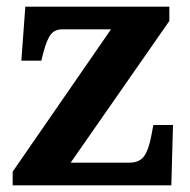

<svg xmlns="http://www.w3.org/2000/svg" viewBox="-20 -556 569 576"><path d="M18 0V-41L313 -468H167Q145 -468 133 -453.5Q121 -439 110 -398L104 -374H44L56 -536H488V-493L192 -68H368Q398 -68 412 -87Q426 -106 434 -149L440 -181H499L494 0Z"/></svg>

Font: NotoSerif-Bold
Style: Regular
Weight: 700
Designer: Monotype Design Team
Foundry: Monotype Imaging Inc.
Version: Version 2.007; ttfautohint (v1.8) -l 8 -r 50 -G 200 -x 14 -D